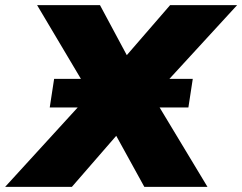

<svg xmlns="http://www.w3.org/2000/svg" viewBox="-104 -725 940 745"><path d="M-84 0 245 -360 40 -705H284L388 -511L556 -705H816L490 -350L701 0H456L347 -198L175 0ZM89 -308 106 -419H644L627 -308Z"/></svg>

Font: Mulish ExtraBlack
Style: Italic
Weight: 1000
Italic angle: -9°
Designer: Vernon Adams
Foundry: Vernon Adams
Version: Version 3.603; ttfautohint (v1.8.3)